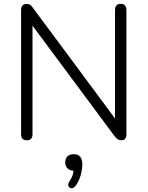

<svg xmlns="http://www.w3.org/2000/svg" viewBox="-20 -732 776 1010"><path d="M121 6Q91 6 91 -26V-678Q91 -711 119 -711Q132 -711 138.5 -706.5Q145 -702 153 -691L585 -109V-679Q585 -712 616 -712Q645 -710 645 -679V-26Q645 6 619 6Q599 6 584 -14L151 -597V-26Q151 6 121 6ZM377 246Q367 259 355.5 258Q344 257 340 246.5Q336 236 346 221Q364 195 367 166Q346 165 334.5 153Q323 141 323 122Q323 102 335 90.5Q347 79 367 79Q413 79 413 132Q413 159 404 191Q395 223 377 246Z"/></svg>

Font: Chiron GoRound TC L
Style: Regular
Weight: 300
Designer: Ryoko NISHIZUKA 西塚涼子 (kana, bopomofo & ideographs); Paul D. Hunt (Latin, Greek & Cyrillic); Sandoll Communications 산돌커뮤니
Foundry: Adobe
Version: Version 1.000;hotconv 1.1.1;makeotfexe 2.6.0